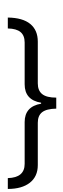

<svg xmlns="http://www.w3.org/2000/svg" viewBox="-20 -889 420 1270"><path d="M352.1 -170.4Q288.1 -169.4 259 -147Q230 -124.5 230 -77.1V203.1Q230 278.3 177.5 319.6Q125 360.8 31.7 360.8V289.1Q143.1 286.1 143.1 194.8V-81.5Q143.1 -184.6 252 -203.1V-209.5Q143.1 -227.5 143.1 -331.5V-607.9Q143.1 -654.3 115.7 -677Q88.4 -699.7 31.7 -700.7V-772.9Q130.4 -771.5 180.2 -730.5Q230 -689.5 230 -613.8V-337.4Q230 -289.6 259.3 -266.4Q288.6 -243.2 352.1 -243.2ZM279.3 -499.5ZM279.3 -869.1ZM278.8 336.9Z"/></svg>

Font: Noto Sans Telugu
Style: Regular
Weight: 400
Designer: Monotype Design team
Foundry: Monotype Imaging Inc.
Version: Version 1.04 uh